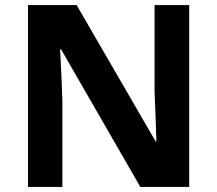

<svg xmlns="http://www.w3.org/2000/svg" viewBox="-20 -734 853 754"><path d="M723 0H531L220 -540H216Q218 -506 219.5 -472Q221 -438 222.5 -404Q224 -370 225 -336V0H90V-714H281L591 -179H594Q593 -212 592 -245Q591 -278 589.5 -310.5Q588 -343 587 -376V-714H723Z"/></svg>

Font: Noto Sans Cham
Style: Bold
Weight: 700
Version: Version 2.002